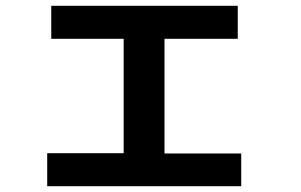

<svg xmlns="http://www.w3.org/2000/svg" viewBox="-20 -643 1040 663"><path d="M143 0V-114H407V-509H157V-623H801V-509H548V-113H813V0Z"/></svg>

Font: Inconsolata UltraExpanded ExtraBold
Style: Regular
Weight: 800
Width: 9
Monospace: yes
Designer: Raph Levien, Cyreal, Brenton Simpson
Foundry: Raph Levien, Cyreal, Google
Version: Version 3.001; ttfautohint (v1.8.2.53-6de2)